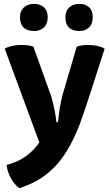

<svg xmlns="http://www.w3.org/2000/svg" viewBox="-20 -740 573 1008"><path d="M276.4 -98.6Q272.5 -134.8 263.7 -175.8Q254.9 -215.8 247.1 -239.3Q216.8 -324.2 155.3 -495.1Q148.4 -498 132.8 -501Q117.2 -503.9 93.8 -503.9Q61.5 -503.9 40 -498Q18.6 -493.2 4.9 -484.4Q65.4 -320.3 186.5 7.8Q159.2 47.9 117.2 79.1Q75.2 110.4 14.6 126Q18.6 162.1 37.1 195.3Q55.7 228.5 81.1 248Q168.9 219.7 227.5 171.9Q287.1 124 330.1 53.7Q369.1 -9.8 399.4 -89.8Q428.7 -170.9 456.1 -256.8Q480.5 -333 529.3 -484.4Q515.6 -493.2 494.1 -498Q472.7 -503.9 443.4 -503.9Q418.9 -503.9 405.3 -501Q391.6 -498 382.8 -495.1Q358.4 -411.1 308.6 -242.2Q300.8 -213.9 293.9 -173.8Q288.1 -133.8 284.2 -98.6Q281.2 -98.6 276.4 -98.6ZM159.2 -719.7Q126 -719.7 105.5 -701.2Q85 -682.6 85 -650.4Q85 -614.3 103.5 -595.7Q123 -577.1 159.2 -577.1Q190.4 -577.1 210 -595.7Q230.5 -614.3 230.5 -650.4Q230.5 -684.6 210 -702.1Q189.5 -719.7 159.2 -719.7ZM396.5 -719.7Q363.3 -719.7 343.8 -701.2Q323.2 -682.6 323.2 -650.4Q323.2 -614.3 341.8 -595.7Q360.4 -577.1 396.5 -577.1Q427.7 -577.1 447.3 -595.7Q466.8 -614.3 466.8 -650.4Q466.8 -684.6 447.3 -702.1Q427.7 -719.7 396.5 -719.7Z"/></svg>

Font: cl
Style: Bold
Weight: 400
Designer: Mitja Miklavcic
Version: Version 7.504; 2011; Build 1021